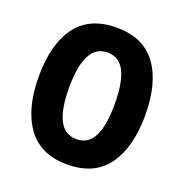

<svg xmlns="http://www.w3.org/2000/svg" viewBox="-131 -842 928 969"><g transform="rotate(20 332.5 -357.5)"><path d="M619 -358Q619 -186 548.5 -88Q478 10 333 10Q189 10 118 -88.5Q47 -187 47 -359Q47 -534 118.5 -629.5Q190 -725 333 -725Q478 -725 548.5 -628Q619 -531 619 -358ZM210 -358Q210 -244 240 -185Q270 -126 333 -126Q396 -126 425.5 -184Q455 -242 455 -358Q455 -474 425.5 -532.5Q396 -591 333 -591Q270 -591 240 -531.5Q210 -472 210 -358Z"/></g></svg>

Font: Noto Sans Sinhala Condensed ExtraBold
Style: Regular
Weight: 800
Width: 3
Designer: Jelle Bosma - Monotype Design Team
Foundry: Monotype Imaging Inc.
Version: Version 2.006; ttfautohint (v1.8.4.7-5d5b)